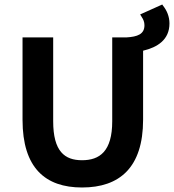

<svg xmlns="http://www.w3.org/2000/svg" viewBox="-20 -820 772 852"><path d="M700 -800 602 -756 608 -746C616 -734 621 -723 621 -708C621 -668 590 -657 541 -654H478V-282C478 -148 422 -109 344 -109C267 -109 216 -148 216 -282V-654H80V-288C80 -75 181 12 344 12C510 12 615 -76 615 -289V-595C678 -610 732 -643 732 -716C732 -747 720 -774 704 -794Z"/></svg>

Font: Falling Sky
Style: SeBd
Weight: 600
Designer: Paul D. Hunt
Foundry: Adobe Systems Incorporated
Version: Version 1.02